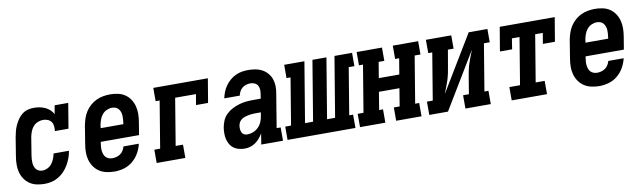

<svg xmlns="http://www.w3.org/2000/svg" viewBox="-36 -948 4573 1365"><g transform="rotate(-10 2250.0 -265.0)"><path d="M204 8Q175 8 147 2Q119 -4 96.5 -19.5Q74 -35 58.5 -58Q43 -81 36.5 -108Q30 -135 30.5 -164Q31 -193 36 -222L57 -352Q61 -374 66.5 -395.5Q72 -417 81.5 -438Q91 -459 104.5 -478.5Q118 -498 136.5 -512.5Q155 -527 177 -532.5Q199 -538 221 -538Q242 -538 263 -534Q284 -530 302 -521.5Q320 -513 335 -499.5Q350 -486 359 -468L370 -530H468L438 -349H340Q342 -367 340.5 -384.5Q339 -402 329.5 -415.5Q320 -429 304 -435.5Q288 -442 271 -442Q251 -442 231.5 -434Q212 -426 198.5 -410Q185 -394 178 -375Q171 -356 167 -337L146 -207Q144 -194 143 -180.5Q142 -167 143 -154Q144 -141 148 -129Q152 -117 159.5 -107.5Q167 -98 179 -93Q191 -88 204 -88Q223 -88 241.5 -97Q260 -106 272.5 -122Q285 -138 292 -156.5Q299 -175 303 -194H414Q410 -168 401 -143.5Q392 -119 378.5 -95.5Q365 -72 346 -52Q327 -32 304 -18Q281 -4 255 2Q229 8 204 8Z M709 8Q680 8 651.5 2Q623 -4 600 -19Q577 -34 561 -57Q545 -80 537.5 -107Q530 -134 530.5 -163.5Q531 -193 536 -222L557 -352Q562 -377 570 -401.5Q578 -426 592.5 -448.5Q607 -471 627.5 -489Q648 -507 671.5 -518Q695 -529 720.5 -533.5Q746 -538 770 -538Q799 -538 827.5 -532Q856 -526 878.5 -510.5Q901 -495 916 -472Q931 -449 938 -422Q945 -395 944.5 -366Q944 -337 939 -308L924 -217H648L646 -207Q644 -193 643 -179.5Q642 -166 643.5 -153Q645 -140 649.5 -127.5Q654 -115 662.5 -106Q671 -97 683.5 -92.5Q696 -88 709 -88Q724 -88 739 -92Q754 -96 767 -105Q780 -114 788.5 -128Q797 -142 801 -157H912Q904 -122 886 -90.5Q868 -59 840 -35.5Q812 -12 777.5 -2Q743 8 709 8ZM664 -313H828L829 -323Q831 -337 832 -350.5Q833 -364 832 -377Q831 -390 826.5 -402Q822 -414 814 -423.5Q806 -433 794 -437.5Q782 -442 768 -442Q749 -442 730 -433.5Q711 -425 698 -409.5Q685 -394 678 -375Q671 -356 667 -337Z M1013 0V-96H1055L1111 -434H1082V-530H1476L1447 -357H1360L1373 -434H1223L1167 -96H1220V0Z M1650 8Q1628 8 1607.5 3Q1587 -2 1570.5 -13.5Q1554 -25 1543.5 -42.5Q1533 -60 1528 -80Q1523 -100 1523 -121.5Q1523 -143 1526 -164Q1530 -189 1540.5 -214Q1551 -239 1570.5 -258Q1590 -277 1614.5 -289.5Q1639 -302 1664.5 -309.5Q1690 -317 1715 -319.5Q1740 -322 1766 -322H1821L1826 -355Q1829 -371 1828 -387Q1827 -403 1819.5 -416Q1812 -429 1797.5 -435.5Q1783 -442 1767 -442Q1752 -442 1736.5 -437.5Q1721 -433 1708.5 -423Q1696 -413 1688.5 -398.5Q1681 -384 1678 -369H1566Q1571 -392 1579.5 -414Q1588 -436 1602 -456Q1616 -476 1635 -492.5Q1654 -509 1676 -519.5Q1698 -530 1721 -534Q1744 -538 1767 -538Q1794 -538 1820 -533.5Q1846 -529 1868 -517Q1890 -505 1906.5 -486Q1923 -467 1931.5 -443Q1940 -419 1940.5 -392.5Q1941 -366 1936 -339L1896 -96H1925V0H1768L1781 -79Q1771 -61 1757 -44.5Q1743 -28 1726 -16Q1709 -4 1689 2Q1669 8 1650 8ZM1684 -88Q1705 -88 1726.5 -96.5Q1748 -105 1764.5 -122Q1781 -139 1789.5 -160Q1798 -181 1801 -203L1805 -226H1766Q1753 -226 1740.5 -225Q1728 -224 1715 -221.5Q1702 -219 1689.5 -215Q1677 -211 1666 -203.5Q1655 -196 1648 -184.5Q1641 -173 1639 -160Q1637 -147 1638 -134.5Q1639 -122 1644 -110.5Q1649 -99 1660 -93.5Q1671 -88 1684 -88Z M1958 0V-96H2000L2056 -434H2027V-530H2173L2101 -96H2159L2231 -530H2332L2260 -96H2318L2390 -530H2517V-434H2476L2420 -96H2448V0Z M2481 0V-96H2523L2579 -434H2550V-530H2733V-434H2692L2673 -320H2821L2840 -434H2811V-530H2994V-434H2952L2896 -96H2925V0H2742V-96H2784L2805 -224H2657L2636 -96H2664V0Z M2981 0V-96H3023L3079 -434H3050V-530H3233V-434H3192L3172 -318Q3168 -293 3163 -269Q3158 -245 3150.5 -221Q3143 -197 3133.5 -173.5Q3124 -150 3115 -126L3359 -530H3494V-434H3452L3396 -96H3425V0H3242V-96H3284L3303 -212Q3307 -237 3312 -261Q3317 -285 3324.5 -309Q3332 -333 3341.5 -356.5Q3351 -380 3360 -404L3116 0Z M3576 0V-96H3653L3709 -434H3654L3642 -357H3554L3583 -530H3980L3951 -357H3864L3877 -434H3822L3766 -96H3831V0Z M4209 8Q4180 8 4151.5 2Q4123 -4 4100 -19Q4077 -34 4061 -57Q4045 -80 4037.5 -107Q4030 -134 4030.5 -163.5Q4031 -193 4036 -222L4057 -352Q4062 -377 4070 -401.5Q4078 -426 4092.5 -448.5Q4107 -471 4127.5 -489Q4148 -507 4171.5 -518Q4195 -529 4220.5 -533.5Q4246 -538 4270 -538Q4299 -538 4327.5 -532Q4356 -526 4378.5 -510.5Q4401 -495 4416 -472Q4431 -449 4438 -422Q4445 -395 4444.5 -366Q4444 -337 4439 -308L4424 -217H4148L4146 -207Q4144 -193 4143 -179.5Q4142 -166 4143.5 -153Q4145 -140 4149.5 -127.5Q4154 -115 4162.5 -106Q4171 -97 4183.5 -92.5Q4196 -88 4209 -88Q4224 -88 4239 -92Q4254 -96 4267 -105Q4280 -114 4288.5 -128Q4297 -142 4301 -157H4412Q4404 -122 4386 -90.5Q4368 -59 4340 -35.5Q4312 -12 4277.5 -2Q4243 8 4209 8ZM4164 -313H4328L4329 -323Q4331 -337 4332 -350.5Q4333 -364 4332 -377Q4331 -390 4326.5 -402Q4322 -414 4314 -423.5Q4306 -433 4294 -437.5Q4282 -442 4268 -442Q4249 -442 4230 -433.5Q4211 -425 4198 -409.5Q4185 -394 4178 -375Q4171 -356 4167 -337Z"/></g></svg>

Font: Iosevka Slab Oblique
Style: Bold
Weight: 700
Italic angle: -9°
Monospace: yes
Designer: Belleve Invis
Foundry: Belleve Invis
Version: Version 11.1.1; ttfautohint (v1.8.3)